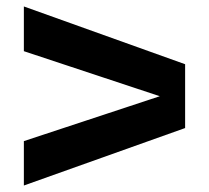

<svg xmlns="http://www.w3.org/2000/svg" viewBox="-20 -615 640 589"><path d="M53.2 -458V-595.2L547.9 -418V-222.2L53.2 -45.9V-182.1L470.2 -319.8Z"/></svg>

Font: TASA Orbiter Text
Style: Bold
Weight: 700
Designer: Weizhong Zhang
Version: Version 1.000;Glyphs 3.1.2 (3151)